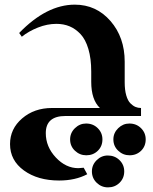

<svg xmlns="http://www.w3.org/2000/svg" viewBox="-20 -496 653 821"><path d="M62 -355Q179.2 -476.1 299.8 -476.1Q391.6 -476.1 452.4 -406.2Q513.2 -336.4 513.2 -231.9V-144Q513.2 -111.3 519.8 -88.4Q526.4 -65.4 537.4 -54.4Q548.3 -43.5 559.3 -38.8Q570.3 -34.2 583 -34.2V0H259.8Q175.8 0 175.8 73.2Q175.8 131.8 218.8 177.5Q261.7 223.1 314.9 223.1Q322.3 223.1 337.9 221.2L353 249Q302.2 275.9 232.9 275.9Q141.6 275.9 82.3 232.9Q22.9 189.9 22.9 120.1Q22.9 54.7 74.7 10.3Q126.5 -34.2 202.1 -34.2H407.2Q370.1 -69.8 370.1 -146V-189.9Q370.1 -245.6 357.9 -286.6Q345.7 -327.6 324.2 -350.3Q302.7 -373 277.3 -383.5Q252 -394 221.2 -394Q182.1 -394 142.1 -378.2Q102.1 -362.3 73.2 -338.9ZM279.8 100.1Q279.8 72.3 300.3 52.2Q320.8 32.2 348.1 32.2Q377.9 32.2 397.9 52Q418 71.8 418 100.1Q418 129.4 398.2 148.7Q378.4 168 349.1 168Q320.8 168 300.3 148.4Q279.8 128.9 279.8 100.1ZM464.8 100.1Q464.8 72.3 485.4 52.2Q505.9 32.2 533.2 32.2Q563 32.2 583 52Q603 71.8 603 100.1Q603 129.4 583.3 148.7Q563.5 168 534.2 168Q505.9 168 485.4 148.4Q464.8 128.9 464.8 100.1ZM373 236.8Q373 209 393.3 189Q413.6 168.9 440.9 168.9Q470.7 168.9 491 188.7Q511.2 208.5 511.2 236.8Q511.2 266.1 491.2 285.6Q471.2 305.2 441.9 305.2Q413.6 305.2 393.3 285.4Q373 265.6 373 236.8Z"/></svg>

Font: Laureen pro
Style: Bold
Weight: 700
Designer: Ahmed zaza
Foundry: zazatype
Version: Version 1.000